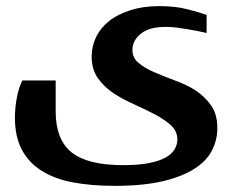

<svg xmlns="http://www.w3.org/2000/svg" viewBox="-20 -438 761 628"><path d="M593.3 -407.7Q631.3 -397.9 655.8 -389.2V-330.1Q653.3 -330.6 627 -336.4Q615.7 -338.9 591.3 -342.8Q565.4 -346.7 555.2 -348.1Q539.1 -350.1 522 -350.1Q467.3 -350.1 439.9 -327.1Q413.1 -304.7 413.1 -274.9Q413.1 -248.5 433.6 -231.9Q454.6 -214.4 484.9 -201.7Q519 -187 552.2 -174.8Q591.3 -160.6 619.1 -142.6Q649.4 -123 670.4 -93.3Q690.9 -64 690.9 -19Q690.9 19 673.8 53.2Q656.7 87.4 617.7 112.8Q577.1 139.2 514.2 154.3Q449.2 169.9 356 169.9Q277.3 169.9 216.8 158.2Q157.7 147 114.7 119.6Q73.2 93.3 50.8 50.3Q28.8 7.8 28.8 -53.2Q28.8 -86.9 35.6 -121.1Q42 -153.3 53.2 -174.8H162.1V-74.2Q162.1 19 214.4 60.5Q266.6 102.1 381.8 102.1Q433.6 102.1 465.8 95.7Q500.5 88.9 521 77.6Q541.5 66.4 550.8 50.8Q560.1 35.2 560.1 19Q560.1 -8.8 539.6 -27.8Q520 -45.9 487.3 -63.5Q458.5 -78.6 419.9 -96.2Q381.8 -113.3 352.5 -132.3Q320.8 -153.3 300.3 -182.1Q279.8 -211.4 279.8 -252.9Q279.8 -287.1 294.4 -316.9Q309.1 -347.2 337.4 -369.6Q364.3 -391.1 407.2 -404.8Q448.2 -418 501 -418Q553.7 -418 593.3 -407.7Z"/></svg>

Font: SimahzazaarabicW05-SemiBold
Style: Regular
Weight: 600
Designer: Ahmed zaza
Foundry: Ahmed zaza
Version: Version 1.001